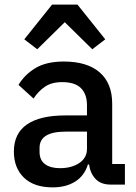

<svg xmlns="http://www.w3.org/2000/svg" viewBox="-20 -798 589 830"><path d="M459 0Q416 0 393 -24.5Q370 -49 365 -87H360Q345 -38 305 -13Q265 12 208 12Q127 12 83.5 -30Q40 -72 40 -143Q40 -221 96.5 -260Q153 -299 262 -299H356V-343Q356 -391 330 -417Q304 -443 249 -443Q203 -443 174 -423Q145 -403 125 -372L60 -431Q86 -475 133 -503.5Q180 -532 256 -532Q357 -532 411 -485Q465 -438 465 -350V-89H520V0ZM239 -71Q290 -71 323 -93.5Q356 -116 356 -154V-229H264Q151 -229 151 -159V-141Q151 -106 174.5 -88.5Q198 -71 239 -71ZM315 -778 435 -628 379 -585 260 -702 141 -585 85 -628 205 -778Z"/></svg>

Font: IBM Plex Sans Arabic Medium
Style: Regular
Weight: 500
Designer: Mike Abbink, Paul van der Laan, Pieter van Rosmalen, Wael Morcos, Khajak Apelian
Foundry: Bold Monday
Version: Version 1.1